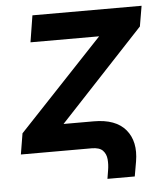

<svg xmlns="http://www.w3.org/2000/svg" viewBox="-50 -590 658 761"><g transform="rotate(-5 279.0 -209.0)"><path d="M346.9 126.1 352.3 93Q356.2 70.3 354.4 49Q352.6 27.7 339.3 13.8Q326 0 295.1 0H13.5L27.3 -83.1L363.3 -439.6H90.2L107.2 -545.5H541.5L527.7 -464.5L192.5 -105.8H312.5Q400.2 -105.8 439.6 -58.6Q479 -11.4 465.9 67.1L455.6 126.1Z"/></g></svg>

Font: Inter UI Semi Bold
Style: Italic
Weight: 600
Italic angle: -9.39999°
Designer: Rasmus Andersson
Foundry: rsms
Version: 3.2;8d6f07862